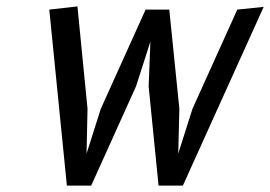

<svg xmlns="http://www.w3.org/2000/svg" viewBox="-20 -580 844 600"><path d="M540.5 -240 537 -100 581.5 -240 721.5 -550 804 -558.5 551.5 0H475.5L444.5 -310L450 -450L405 -310L265 0H189L134 -550L222 -560L253.5 -240L250.5 -100L295 -240L435 -550H509Z"/></svg>

Font: B612
Style: Italic
Weight: 400
Italic angle: -10°
Designer: Nicolas Chauveau, Thomas Paillot, Jonathan Favre-Lamarine, Jean-Luc Vinot
Foundry: AIRBUS
Version: Version 1.008